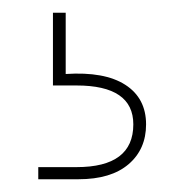

<svg xmlns="http://www.w3.org/2000/svg" viewBox="-20 -27 289 301"><path d="M83 -7V89Q144 85 176.5 106Q209 127 209 168Q209 207 181.5 230.5Q154 254 103 254H40V235H100Q189 235 189 168Q189 107 100 107H63V-7Z"/></svg>

Font: SVN-Poppins Thin
Style: Regular
Weight: 100
Designer: Ninad Kale (Devanagari), Jonny Pinhorn (Latin)
Foundry: Indian Type Foundry
Version: Version 3.002 2017